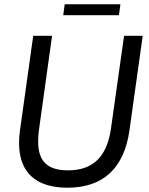

<svg xmlns="http://www.w3.org/2000/svg" viewBox="-20 -864 696 896"><path d="M295 12C460 12 559 -78 584 -255L646 -697H559L498 -265C480 -139 420 -69 297 -69C198 -69 158 -115 158 -203C158 -220 159 -239 162 -259L223 -697H135L73 -254C70 -234 69 -214 69 -196C69 -60 147 12 295 12ZM275 -793H535L542 -844H282Z"/></svg>

Font: HK Grotesk
Style: Italic
Weight: 400
Italic angle: -16°
Designer: Alfredo Marco Pradil
Foundry: Hanken Design Co.
Version: Version 3.001;FEAKit 1.0